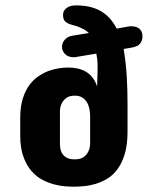

<svg xmlns="http://www.w3.org/2000/svg" viewBox="-20 -703 560 727"><path d="M462.9 -204.1Q462.9 -155.3 452.6 -120.8Q442.4 -86.4 425.5 -63.2Q408.7 -40 387 -26.9Q365.2 -13.7 342.3 -6.8Q319.3 0 297.1 2Q274.9 3.9 256.8 3.9Q247.1 3.9 228.3 2.7Q209.5 1.5 187.3 -4.2Q165 -9.8 141.8 -21.5Q118.7 -33.2 99.6 -54.9Q80.6 -76.7 68.6 -109.6Q56.6 -142.6 56.6 -190.4V-256.8Q56.6 -298.8 66.2 -329.3Q75.7 -359.9 91.3 -380.9Q106.9 -401.9 126.7 -415Q146.5 -428.2 166.5 -435.3Q186.5 -442.4 205.3 -444.8Q224.1 -447.3 238.3 -447.3Q257.3 -447.3 274.7 -443.4Q292 -439.5 306.2 -430.9Q320.3 -422.4 331.1 -408.4Q341.8 -394.5 347.7 -375Q348.1 -390.6 348.6 -404.8Q349.1 -417 349.4 -429.4Q349.6 -441.9 349.6 -449.2Q349.6 -463.9 348.6 -473.9Q347.7 -483.9 344.7 -500L268.6 -487.3Q266.1 -486.3 263.7 -486.3Q261.2 -486.3 258.8 -486.3Q238.3 -486.3 226.6 -498Q214.8 -509.8 214.8 -525.4Q214.8 -541 225.6 -553Q236.3 -564.9 252 -567.4L316.4 -578.1Q309.1 -585.4 298.3 -591.3Q287.6 -597.2 276.4 -601.6Q264.2 -606 253.7 -608.6Q243.2 -611.3 235.4 -615.5Q227.5 -619.6 223.1 -626.7Q218.8 -633.8 218.8 -646.5Q218.8 -657.2 223.9 -664.3Q229 -671.4 236.3 -675.5Q243.7 -679.7 252.2 -681.2Q260.7 -682.6 267.6 -682.6Q323.7 -682.6 361.3 -661.1Q398.9 -639.6 421.9 -594.7L465.8 -602.5Q468.8 -603.5 471.7 -603.5Q474.6 -603.5 477.5 -603.5Q489.7 -603.5 497.8 -600.1Q505.9 -596.7 510.7 -591.3Q515.6 -585.9 517.6 -578.9Q519.5 -571.8 519.5 -564.5Q519.5 -550.3 511 -538.6Q502.4 -526.9 477.5 -522.5L448.2 -517.6Q452.6 -490.2 455.6 -464.4Q458.5 -438.5 460 -412.6Q461.4 -386.7 462.2 -360.1Q462.9 -333.5 462.9 -304.7ZM263.7 -99.6Q285.2 -99.6 296.9 -108.4Q308.6 -117.2 314 -128.4Q320.3 -141.1 321.3 -157.2V-263.7Q321.3 -276.9 318.6 -290.5Q315.9 -304.2 309.3 -315.4Q302.7 -326.7 291.5 -333.7Q280.3 -340.8 263.7 -340.8Q242.2 -340.8 230.7 -331.8Q219.2 -322.8 213.9 -312Q207.5 -299.3 207 -283.2V-157.2Q207 -152.8 208 -143.3Q209 -133.8 214.1 -124Q219.2 -114.3 230.7 -106.9Q242.2 -99.6 263.7 -99.6Z"/></svg>

Font: Concert One
Style: Regular
Weight: 400
Version: Version 1.003